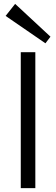

<svg xmlns="http://www.w3.org/2000/svg" viewBox="-20 -969 289 989"><path d="M162 -700V0H87V-700ZM240 -780 214 -746 9 -887 58 -949Z"/></svg>

Font: Pathway Extreme 8pt Thin 12pt Light
Style: Regular
Weight: 300
Version: Version 1.001;gftools[0.9.26]